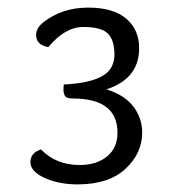

<svg xmlns="http://www.w3.org/2000/svg" viewBox="-20 -693 464 505"><path d="M166 -472Q224 -477 252.5 -495Q281 -513 281 -550Q281 -587 264 -604.5Q247 -622 199 -622Q151 -622 107 -569Q75 -575 75 -601Q75 -620 96 -636Q145 -673 211.5 -673Q278 -673 312 -644Q346 -615 346 -566Q346 -486 260 -458Q308 -443 331 -412.5Q354 -382 354 -344Q354 -290 310 -249Q266 -208 184 -208Q135 -208 97.5 -225Q60 -242 60 -266.5Q60 -291 88 -300Q127 -259 190 -259Q234 -259 261.5 -281.5Q289 -304 289 -344Q289 -434 171 -434Q155 -434 151 -440.5Q147 -447 147 -456.5Q147 -466 148 -471Q159 -471 166 -472Z"/></svg>

Font: Overlock
Style: Regular
Weight: 400
Designer: Dario Muhafara
Foundry: Dario Manuel Muhafara
Version: Version 1.001